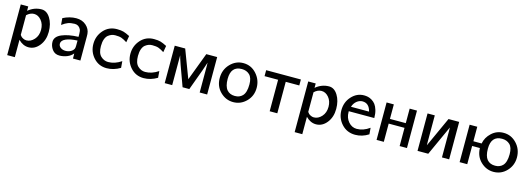

<svg xmlns="http://www.w3.org/2000/svg" viewBox="0 -1329 6415 2339"><g transform="rotate(15 3208.0 -159.0)"><path d="M64.9 167V-472.2H159.2V-417Q235.4 -480 327.1 -480Q393.1 -480 437 -409.4Q481 -338.9 481 -236.8Q481 -132.8 425 -62.5Q369.1 7.8 290 7.8Q219.2 7.8 161.1 -51.8V167ZM161.1 -113.8Q172.4 -99.6 177.2 -93.8Q182.1 -87.9 201.7 -77.4Q221.2 -66.9 243.2 -66.9Q297.4 -66.9 340.6 -114.5Q383.8 -162.1 383.8 -236.8Q383.8 -308.6 344.5 -355.7Q305.2 -402.8 252.9 -402.8Q204.1 -402.8 161.1 -361.8Z M555.7 -132.8Q555.7 -198.7 637.2 -233.9Q718.8 -269 846.7 -272.9V-308.1Q846.7 -349.1 836.4 -368.2Q812.5 -414.1 761.7 -414.1Q710.9 -413.1 678.7 -401.1Q646.5 -389.2 603.5 -357.9L596.7 -441.9Q679.7 -484.9 763.7 -484.9Q838.9 -484.9 888.2 -440.9Q937.5 -397 942.4 -335L943.4 -301.8V0H849.6V-36.1L848.6 -64Q820.8 -28.8 774.2 -10.5Q727.5 7.8 679.7 7.8Q620.6 7.8 588.1 -36.6Q555.7 -81.1 555.7 -132.8ZM648.4 -134.8Q648.4 -105 674.1 -85.9Q699.7 -66.9 736.8 -66.9Q771 -66.9 799.8 -82Q828.6 -97.2 840.8 -122.1Q846.7 -135.3 846.7 -163.1V-226.1Q754.9 -222.2 701.7 -198.5Q648.4 -174.8 648.4 -134.8Z M1043.5 -236.8Q1043.5 -337.9 1108.9 -411.4Q1174.3 -484.9 1276.4 -484.9Q1328.1 -484.9 1359.6 -475.8Q1391.1 -466.8 1439.5 -441.9L1425.3 -359.9Q1383.3 -386.7 1354.7 -397Q1326.2 -407.2 1276.4 -407.2Q1252.4 -407.2 1231.4 -400.1Q1210.4 -393.1 1188 -376Q1165.5 -358.9 1152.3 -323Q1139.2 -287.1 1139.2 -235.8Q1139.2 -147 1180.2 -108.4Q1221.2 -69.8 1273.4 -69.8Q1357.4 -69.8 1438.5 -125L1445.3 -42Q1362.3 7.8 1274.4 7.8Q1174.3 7.8 1108.9 -64.9Q1043.5 -137.7 1043.5 -236.8Z M1510.3 -236.8Q1510.3 -337.9 1575.7 -411.4Q1641.1 -484.9 1743.2 -484.9Q1794.9 -484.9 1826.4 -475.8Q1857.9 -466.8 1906.2 -441.9L1892.1 -359.9Q1850.1 -386.7 1821.5 -397Q1793 -407.2 1743.2 -407.2Q1719.2 -407.2 1698.2 -400.1Q1677.2 -393.1 1654.8 -376Q1632.3 -358.9 1619.1 -323Q1606 -287.1 1606 -235.8Q1606 -147 1647 -108.4Q1688 -69.8 1740.2 -69.8Q1824.2 -69.8 1905.3 -125L1912.1 -42Q1829.1 7.8 1741.2 7.8Q1641.1 7.8 1575.7 -64.9Q1510.3 -137.7 1510.3 -236.8Z M2006.8 0V-472.2H2138.7L2272 -120.1L2404.8 -472.2H2542V0H2447.8V-327.1L2446.8 -376Q2439.9 -343.8 2314.9 -7.8H2230Q2109.9 -331.1 2101.1 -376V0Z M2871.1 -483.9Q2970.2 -483.9 3037.1 -408.9Q3104 -334 3104 -233.9Q3104 -130.9 3034.9 -61.5Q2965.8 7.8 2871.1 7.8Q2776.9 7.8 2707.3 -61Q2637.7 -129.9 2637.7 -234.9Q2637.7 -339.8 2706.8 -411.9Q2775.9 -483.9 2871.1 -483.9ZM2733.9 -249Q2733.9 -156.2 2771 -111.8Q2807.1 -69.8 2871.1 -69.8Q2931.2 -69.8 2966.8 -106.9Q3007.8 -148.9 3007.8 -251Q3007.8 -335.9 2969.2 -372.6Q2930.7 -409.2 2871.1 -409.2Q2733.9 -409.2 2733.9 -249Z M3159.7 -397V-472.2H3597.7V-397H3426.8V0H3330.6V-397Z M3690.4 167V-472.2H3784.7V-417Q3860.8 -480 3952.6 -480Q4018.6 -480 4062.5 -409.4Q4106.4 -338.9 4106.4 -236.8Q4106.4 -132.8 4050.5 -62.5Q3994.6 7.8 3915.5 7.8Q3844.7 7.8 3786.6 -51.8V167ZM3786.6 -113.8Q3797.9 -99.6 3802.7 -93.8Q3807.6 -87.9 3827.1 -77.4Q3846.7 -66.9 3868.7 -66.9Q3922.9 -66.9 3966.1 -114.5Q4009.3 -162.1 4009.3 -236.8Q4009.3 -308.6 3970 -355.7Q3930.7 -402.8 3878.4 -402.8Q3829.6 -402.8 3786.6 -361.8Z M4170.9 -238.8Q4170.9 -341.8 4236.6 -413.3Q4302.2 -484.9 4393.1 -484.9Q4418 -484.9 4442.1 -479.5Q4466.3 -474.1 4492.7 -458Q4519 -441.9 4538.1 -417Q4557.1 -392.1 4570.1 -349.1Q4583 -306.2 4583 -250H4261.2V-240.2Q4261.2 -166 4304.7 -116.5Q4348.1 -66.9 4409.2 -66.9Q4492.2 -66.9 4570.3 -124L4577.1 -43Q4498 7.8 4409.2 7.8Q4305.2 7.8 4238 -65.4Q4170.9 -138.7 4170.9 -238.8ZM4272.9 -309.1H4501Q4477.1 -409.2 4392.1 -409.2Q4355 -409.2 4321.5 -382.6Q4288.1 -356 4272.9 -309.1Z M4678.7 0V-472.2H4770V-289.1H4969.7V-472.2H5062V0H4969.7V-230H4770V0Z M5195.3 0V-472.2H5286.6V-145L5287.6 -95.2L5459.5 -472.2H5594.2V0H5503.4V-327.1L5502.4 -377L5330.6 0Z M5726.1 0V-472.2H5822.3V-289.1H5926.3Q5940.4 -367.2 6003.2 -425.5Q6065.9 -483.9 6153.3 -483.9Q6249.5 -483.9 6317.9 -411.4Q6386.2 -338.9 6386.2 -234.9Q6386.2 -134.8 6318.6 -63.5Q6251 7.8 6153.3 7.8Q6062.5 7.8 5992.9 -58.1Q5923.3 -124 5919.9 -230H5822.3V0ZM6016.1 -248Q6016.1 -155.3 6052.2 -111.8Q6088.4 -69.8 6153.3 -69.8Q6213.4 -69.8 6249 -106.9Q6290 -148.9 6290 -251Q6290 -335.9 6251.5 -372.6Q6212.9 -409.2 6153.3 -409.2Q6016.1 -409.2 6016.1 -248Z"/></g></svg>

Font: CMU Bright
Style: SemiBold
Weight: 600
Version: Version 0.7.0